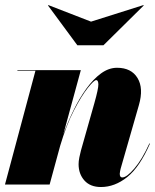

<svg xmlns="http://www.w3.org/2000/svg" viewBox="-20 -742 623 772"><path d="M346 -655 556.5 -721.5 558 -720 396 -560H291L173 -720L174.5 -721.5ZM122.5 -457.5H50V-460H305L234.5 -201.5Q252.5 -251.5 276 -299.2Q299.5 -347 327.2 -385.5Q355 -424 386.2 -446.8Q417.5 -469.5 450.5 -469.5Q508 -469.5 533 -428.2Q558 -387 538.5 -319.5L465 -63.5Q464 -59.5 462.8 -53.2Q461.5 -47 461.5 -43.5Q461.5 -28.5 471.5 -28.5Q489.5 -28.5 520.5 -64.8Q551.5 -101 580.5 -165L583 -164.5Q541.5 -70 491.5 -30Q441.5 10 386 10Q343 10 319.5 -16.2Q296 -42.5 296 -82Q296 -93.5 299 -109Q302 -124.5 305.5 -137L359.5 -327.5Q376 -386 375.5 -403Q375 -420 367 -420Q358 -420 332.8 -388.2Q307.5 -356.5 277 -297.5Q246.5 -238.5 222 -156L179.5 0H0Z"/></svg>

Font: Bodoni* 72pt Fatface
Style: Italic
Weight: 900
Italic angle: -13°
Version: Version 2.3